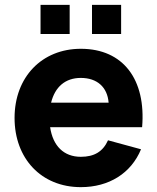

<svg xmlns="http://www.w3.org/2000/svg" viewBox="-20 -756 648 791"><path d="M359 -616H479V-736H359ZM147 -616H267V-736H147ZM313 -110C243 -110 198 -154.5 186.5 -232H565.5C582 -428 488 -555 313 -555C153 -555 40 -439 40 -270C40 -103 150 15 313 15C429 15 520 -42 561 -141L425 -178C404 -131.5 368.5 -110 313 -110ZM190.5 -333C206.5 -398 249 -435 313 -435C380 -435 422.5 -397 427.5 -333Z"/></svg>

Font: Vela Sans ExtBd
Style: Regular
Weight: 800
Designer: Principal design: Mikhail Sharanda - project Manrope.
Design modification: Ravid Balaliev
Foundry: Mikhail Sharanda
Version: Version 1.001